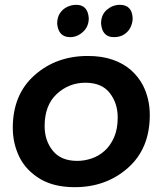

<svg xmlns="http://www.w3.org/2000/svg" viewBox="-20 -771 674 796"><path d="M271 -617Q222 -617 217 -673Q217 -699 228.5 -716.2Q240 -733.5 258.2 -742.2Q276.5 -751 296 -751Q344 -751 348 -696Q348 -660.5 324 -638.8Q300 -617 271 -617ZM452 -617Q404 -617 399 -673Q399 -710 423 -730.5Q447 -751 477 -751Q527 -751 530 -696Q530 -676.5 521.5 -658.5Q513 -640.5 495.5 -628.8Q478 -617 452 -617ZM290 5Q204.5 5 147.5 -28.5Q87.5 -64.5 60.2 -120.5Q33 -176.5 33 -241Q33 -379 123 -459Q213 -539 344 -539Q402.5 -539 447 -523.5Q491.5 -508 522.5 -480.8Q553.5 -453.5 572.5 -417.5Q601 -361.5 601 -294Q601 -155 510.5 -75Q420 5 290 5ZM300 -104Q330 -104 359.8 -114Q389.5 -124 413.8 -145.8Q438 -167.5 453 -201.8Q468 -236 468 -284Q468 -343 435 -385.5Q402 -428 334 -428Q266 -428 215.5 -381.5Q165 -335 165 -248Q165 -188 199 -146Q233 -104 300 -104Z"/></svg>

Font: Argentum Sans Medium
Style: Italic
Weight: 500
Italic angle: -11°
Designer: Julieta Ulanovsky (font), Cristiano Sobral (main changes and remaster)
Foundry: Julieta Ulanovsky (font), Cristiano Sobral (main changes and remaster)
Version: Version 2.007;June 15, 2022;FontCreator 14.0.0.2814 64-bit; 